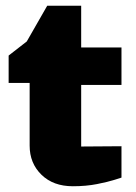

<svg xmlns="http://www.w3.org/2000/svg" viewBox="-20 -637 472 667"><path d="M233 10Q165 10 124 -30Q83 -70 83 -131V-349H10V-444L73 -493L144 -617H262V-472H402V-342H262V-128L402 -129V-20Q402 -20 378.5 -12.5Q355 -5 317 2.5Q279 10 233 10Z"/></svg>

Font: Rowdies
Style: Regular
Weight: 400
Designer: Jaikishan Patel
Version: Version 1.000; ttfautohint (v1.8.3)